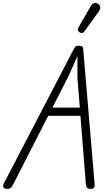

<svg xmlns="http://www.w3.org/2000/svg" viewBox="-45 -1229 694 1252"><path d="M0 2.5Q-9.5 2.5 -16.5 -1.5Q-23.5 -5.5 -24.8 -13.8Q-26 -22 -19.5 -34L431 -899Q439.5 -915.5 444.2 -923.2Q449 -931 468.5 -931Q484.5 -931 490.8 -925.5Q497 -920 497.5 -910L572 -28Q573.5 -13.5 568 -5.5Q562.5 2.5 546 2.5Q526.5 2.5 521.2 -6.8Q516 -16 515 -27L479.5 -474H269.5L43 -30.5Q33 -10.5 26 -4Q19 2.5 0 2.5ZM297 -527.5H475.5L460 -719.5V-863L400 -729ZM475.5 -1017.5Q467.5 -1022.5 463.5 -1030Q459.5 -1037.5 468.5 -1053L545.5 -1187Q558 -1208.5 573.2 -1209.2Q588.5 -1210 597.5 -1202.5Q609 -1192 608.5 -1179.2Q608 -1166.5 599.5 -1154.5L507 -1026.5Q498 -1014 490.2 -1013.8Q482.5 -1013.5 475.5 -1017.5Z"/></svg>

Font: Edu AU VIC WA NT Pre
Style: Regular
Weight: 400
Designer: Tina and Corey Anderson, Eben Sorkin, Mirko Velimirovic
Foundry: Google for Education
Version: Version 1.001